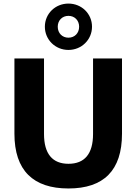

<svg xmlns="http://www.w3.org/2000/svg" viewBox="-20 -1047 766 1078"><path d="M364.3 11.2C562 11.2 665 -89.8 665 -296.4V-718.8H502.4V-294.4C502.4 -183.1 455.1 -127.4 364.3 -127.4C274.9 -127.4 227.1 -183.1 227.1 -294.4V-718.8H61V-296.4C61 -89.8 166.5 11.2 364.3 11.2ZM364.3 -766.6C438 -766.6 496.6 -824.2 496.6 -897C496.6 -970.2 438 -1026.9 364.3 -1026.9C290.5 -1026.9 231.9 -970.2 231.9 -897C231.9 -824.2 290.5 -766.6 364.3 -766.6ZM364.3 -835.4C329.6 -835.4 304.2 -860.8 304.2 -897C304.2 -932.6 329.6 -958 364.3 -958C398.9 -958 424.3 -932.6 424.3 -897C424.3 -860.8 398.9 -835.4 364.3 -835.4Z"/></svg>

Font: Winston ExtraBold
Style: Regular
Weight: 800
Designer: Vernon Adams, Kim Jin-seong, David Berlow, Cristiano Sobral
Foundry: The Winston Project Authors
Version: Version 3.004